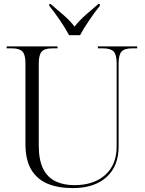

<svg xmlns="http://www.w3.org/2000/svg" viewBox="-20 -951 740 981"><path d="M352 10Q277 10 223 -12.5Q169 -35 139.5 -84.5Q110 -134 110 -215V-627Q110 -672 94.5 -688Q79 -704 40 -704H14V-714H274V-704H248Q208 -704 193 -687.5Q178 -671 178 -625V-210Q178 -133 200.5 -88.5Q223 -44 264 -24.5Q305 -5 360 -5Q459 -5 517.5 -57Q576 -109 576 -203V-627Q576 -672 560.5 -688Q545 -704 505 -704H480V-714H681V-704H656Q616 -704 601 -687.5Q586 -671 586 -625V-201Q586 -102 524 -46Q462 10 352 10ZM333 -771Q315 -805 286.5 -847Q258 -889 232 -921V-931H238Q269 -905 303.5 -875Q338 -845 361 -815Q384 -845 418 -875Q452 -905 483 -931H490V-921Q464 -889 435.5 -847Q407 -805 389 -771Z"/></svg>

Font: Noto Serif Display Light
Style: Regular
Weight: 300
Designer: Monotype Design Team
Foundry: Monotype Imaging Inc.
Version: Version 2.009